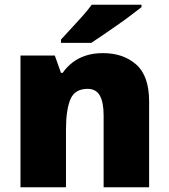

<svg xmlns="http://www.w3.org/2000/svg" viewBox="-20 -786 710 806"><path d="M412 -563Q498 -563 552 -515Q606 -467 606 -360V0H415V-302Q415 -357 399 -385Q383 -413 348 -413Q294 -413 275.5 -369Q257 -325 257 -242V0H66V-553H210L236 -480H243Q261 -506 285.5 -524.5Q310 -543 341.5 -553Q373 -563 412 -563ZM574 -756Q556 -742 529 -721.5Q502 -701 471 -679.5Q440 -658 411.5 -638.5Q383 -619 363 -606H236V-620Q253 -639 277 -664.5Q301 -690 325 -717Q349 -744 365 -766H574Z"/></svg>

Font: Noto Sans Devanagari Black
Style: Regular
Weight: 900
Version: Version 2.003